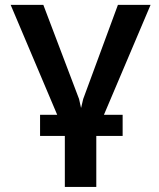

<svg xmlns="http://www.w3.org/2000/svg" viewBox="-20 -548 640 772"><path d="M473.1 -1.5V-86.4H397.9L585.4 -528.3H454.1L314.5 -149.9L306.2 -114.7H305.7L297.9 -149.9L154.3 -528.3H22.9L210 -86.4H141.1V-1.5H240.7V203.6H367.2V-1.5Z"/></svg>

Font: Roboto Mono SemiBold
Style: Regular
Weight: 600
Monospace: yes
Designer: Google
Version: Version 3.000